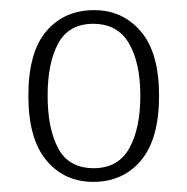

<svg xmlns="http://www.w3.org/2000/svg" viewBox="-20 -739 370 379"><path d="M164 -380Q107 -380 71.5 -422.5Q36 -465 36 -550Q36 -636 71.5 -677.5Q107 -719 166 -719Q222 -719 258 -677Q294 -635 294 -550Q294 -465 258.5 -422.5Q223 -380 164 -380ZM165 -407Q213 -407 235 -446Q257 -485 257 -550Q257 -615 234.5 -653.5Q212 -692 164 -692Q116 -692 95 -653.5Q74 -615 74 -550Q74 -485 95 -446Q116 -407 165 -407Z"/></svg>

Font: Noto Serif Tamil SemiCondensed ExtraLight
Style: Italic
Weight: 200
Width: 4
Italic angle: -12°
Designer: Indian Type Foundry, Tom Grace, and the Monotype Design Team
Foundry: Monotype Imaging Inc.
Version: Version 2.003; ttfautohint (v1.8.4.7-5d5b)